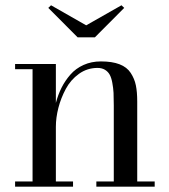

<svg xmlns="http://www.w3.org/2000/svg" viewBox="-20 -700 635 720"><path d="M303.2 -605 435.5 -680.2 445.8 -670.4 335.9 -560.1H271L161.1 -670.4L171.4 -680.2ZM36.6 -19.5H102.1V-440.4H36.6V-460H189.5V-314Q197.8 -345.2 210.9 -371.3Q224.1 -397.5 244.1 -420.4Q264.2 -443.4 293.5 -456.5Q322.8 -469.7 358.4 -469.7Q400.4 -469.7 428.2 -459Q456.1 -448.2 470.2 -426.5Q484.4 -404.8 489.5 -379.9Q494.6 -355 494.6 -319.3V-19.5H560.1V0H341.3V-19.5H406.7V-304.7Q406.7 -333 405.8 -351.8Q404.8 -370.6 401.1 -389.9Q397.5 -409.2 391.1 -420.4Q384.8 -431.6 373.3 -438.5Q361.8 -445.3 345.7 -445.3Q307.1 -445.3 276.1 -423.1Q245.1 -400.9 226.8 -366.7Q208.5 -332.5 199 -295.7Q189.5 -258.8 189.5 -224.6V-19.5H253.9V0H36.6Z"/></svg>

Font: Bodoni* 11pt
Style: Regular
Weight: 400
Version: Version 2.3